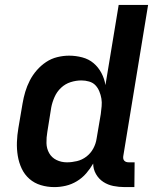

<svg xmlns="http://www.w3.org/2000/svg" viewBox="-20 -755 640 783"><path d="M489 8Q465 8 442.5 3.5Q420 -1 401.5 -13Q383 -25 371.5 -45Q360 -65 360 -88Q348 -67 331.5 -48Q315 -29 293.5 -16Q272 -3 248.5 2.5Q225 8 202 8Q173 8 146.5 0Q120 -8 100 -25.5Q80 -43 68.5 -67.5Q57 -92 52.5 -119.5Q48 -147 49 -175.5Q50 -204 55 -233L72 -333Q76 -357 83 -380.5Q90 -404 101.5 -426.5Q113 -449 130 -468.5Q147 -488 168 -502Q189 -516 213.5 -522Q238 -528 262 -528Q289 -528 315.5 -521Q342 -514 361.5 -497.5Q381 -481 393.5 -457.5Q406 -434 410 -408L464 -735H584L483 -120Q482 -115 482.5 -109.5Q483 -104 486.5 -100Q490 -96 495 -94.5Q500 -93 506 -93H529L528 8ZM253 -93Q273 -93 294 -98Q315 -103 332.5 -116.5Q350 -130 360.5 -149.5Q371 -169 374 -190L391 -290Q393 -306 394.5 -322Q396 -338 393.5 -353Q391 -368 385 -382.5Q379 -397 369 -407.5Q359 -418 343.5 -422.5Q328 -427 312 -427Q290 -427 268 -420Q246 -413 229 -397Q212 -381 202.5 -359.5Q193 -338 189 -317L173 -217Q169 -194 169.5 -171.5Q170 -149 180.5 -130.5Q191 -112 210.5 -102.5Q230 -93 253 -93Z"/></svg>

Font: Iosevka Extended
Style: Bold Italic
Weight: 700
Width: 7
Italic angle: -9°
Monospace: yes
Designer: Belleve Invis
Foundry: Belleve Invis
Version: Version 32.5.0; ttfautohint (v1.8.4)